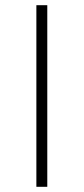

<svg xmlns="http://www.w3.org/2000/svg" viewBox="-20 -719 322 739"><path d="M120 -699H162V0H120Z"/></svg>

Font: TypoPRO Montserrat
Style: Regular
Weight: 275
Designer: Julieta Ulanovsky
Foundry: Julieta Ulanovsky
Version: Version 6.001